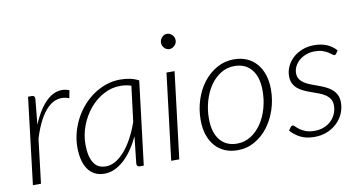

<svg xmlns="http://www.w3.org/2000/svg" viewBox="-71 -897 2051 1089"><g transform="rotate(-10 954.0 -353.0)"><path d="M125 -333.5Q145.5 -382.5 169.8 -418.5Q194 -454.5 221.2 -475.5Q248.5 -496.5 278 -501.5Q307.5 -506.5 338 -494.5L329.5 -450Q295.5 -463 265 -456.2Q234.5 -449.5 207.8 -424.2Q181 -399 158.2 -356Q135.5 -313 117.5 -254L87 0H40.5L100.5 -499H122Q139.5 -499 139.5 -481Z M688.5 -458.5Q673.5 -464 657.5 -466.2Q641.5 -468.5 625 -468.5Q575 -468.5 529.5 -444Q484 -419.5 449.5 -378.5Q415 -337.5 394.5 -284.5Q374 -231.5 374 -174.5Q374 -107.5 396.8 -70.2Q419.5 -33 467.5 -33Q496 -33 523.5 -49Q551 -65 576.2 -94Q601.5 -123 623.5 -163.8Q645.5 -204.5 663 -254ZM656 -173Q637 -133 614.2 -99.8Q591.5 -66.5 565.5 -43Q539.5 -19.5 511 -6.5Q482.5 6.5 452 6.5Q421 6.5 397.2 -5.8Q373.5 -18 357.8 -40.5Q342 -63 334 -95Q326 -127 326 -167Q326 -210.5 337.2 -252.2Q348.5 -294 368.5 -331.5Q388.5 -369 416.5 -400.5Q444.5 -432 478.5 -455Q512.5 -478 551 -491Q589.5 -504 630.5 -504Q660 -504 686.2 -498.8Q712.5 -493.5 737.5 -480.5L679 0H656Q646 0 642.5 -5.5Q639 -11 639 -18Z M944 -497.5 883.5 0H837L897.5 -497.5ZM980.5 -669Q980.5 -660 976.8 -652.2Q973 -644.5 967 -638.5Q961 -632.5 953.2 -629Q945.5 -625.5 937.5 -625.5Q929 -625.5 921.5 -629Q914 -632.5 908.5 -638.5Q903 -644.5 899.5 -652.2Q896 -660 896 -669Q896 -678 899.5 -686Q903 -694 908.8 -700.2Q914.5 -706.5 922 -710Q929.5 -713.5 938 -713.5Q946 -713.5 953.8 -710Q961.5 -706.5 967.5 -700.5Q973.5 -694.5 977 -686.2Q980.5 -678 980.5 -669Z M1223 -31Q1266.5 -31 1302.2 -53.8Q1338 -76.5 1363.5 -114.2Q1389 -152 1402.8 -200.8Q1416.5 -249.5 1416.5 -301Q1416.5 -381 1381 -424Q1345.5 -467 1282.5 -467Q1239 -467 1203.2 -444.5Q1167.5 -422 1142.2 -384.8Q1117 -347.5 1103 -299Q1089 -250.5 1089 -198Q1089 -118.5 1124.2 -74.8Q1159.5 -31 1223 -31ZM1219 6.5Q1179 6.5 1146.2 -7.5Q1113.5 -21.5 1090.2 -48Q1067 -74.5 1054.2 -112.2Q1041.5 -150 1041.5 -198Q1041.5 -258.5 1059.5 -314Q1077.5 -369.5 1110.2 -412Q1143 -454.5 1188 -479.8Q1233 -505 1287 -505Q1327 -505 1359.8 -491Q1392.5 -477 1415.8 -450.5Q1439 -424 1451.8 -386.2Q1464.5 -348.5 1464.5 -301.5Q1464.5 -241 1446.2 -185.5Q1428 -130 1395.5 -87.2Q1363 -44.5 1318 -19Q1273 6.5 1219 6.5Z M1864 -436.5Q1860 -429.5 1853 -429.5Q1848 -429.5 1840.8 -435.8Q1833.5 -442 1821.2 -449.8Q1809 -457.5 1790.5 -463.8Q1772 -470 1744.5 -470Q1719 -470 1696.2 -461.5Q1673.5 -453 1656.8 -438.8Q1640 -424.5 1630.2 -405.8Q1620.5 -387 1620.5 -366Q1620.5 -345.5 1630 -331.5Q1639.5 -317.5 1655.2 -307.2Q1671 -297 1690.8 -289.5Q1710.5 -282 1731.5 -274.5Q1752.5 -267 1772.2 -257.8Q1792 -248.5 1807.8 -235.5Q1823.5 -222.5 1833 -203.8Q1842.5 -185 1842.5 -158.5Q1842.5 -126.5 1829.8 -96.5Q1817 -66.5 1793.2 -43.2Q1769.5 -20 1736.2 -6Q1703 8 1662 8Q1614 8 1581.2 -8.8Q1548.5 -25.5 1525 -52.5L1537 -69.5Q1542.5 -77.5 1550.5 -77.5Q1555.5 -77.5 1563 -69.5Q1570.5 -61.5 1583.5 -51.8Q1596.5 -42 1617 -34Q1637.5 -26 1668.5 -26Q1698.5 -26 1722.8 -35.8Q1747 -45.5 1764.2 -62.5Q1781.5 -79.5 1791 -101.8Q1800.5 -124 1800.5 -149Q1800.5 -171 1791 -186Q1781.5 -201 1765.8 -211.8Q1750 -222.5 1730.2 -230Q1710.5 -237.5 1689.5 -244.8Q1668.5 -252 1648.8 -260.8Q1629 -269.5 1613.2 -282Q1597.5 -294.5 1588 -312.5Q1578.5 -330.5 1578.5 -356.5Q1578.5 -385.5 1591 -412.2Q1603.5 -439 1626 -459.8Q1648.5 -480.5 1679.8 -492.8Q1711 -505 1748 -505Q1790 -505 1820.8 -492Q1851.5 -479 1875.5 -453Z"/></g></svg>

Font: Lato 2
Style: Italic
Weight: 300
Italic angle: -7°
Designer: Lukasz Dziedzic with Adam Twardoch and Botio Nikoltchev
Foundry: tyPoland Lukasz Dziedzic
Version: Version 2.015; 2015-08-06; http://www.latofonts.com/